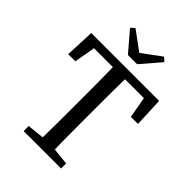

<svg xmlns="http://www.w3.org/2000/svg" viewBox="-247 -983 1097 1097"><g transform="rotate(45 302.0 -434.0)"><path d="M150.7 0H453.1V-40.8L312.5 -55.8H291.2L150.7 -40.8V0ZM251.7 0H352.1C349.1 -103 349.1 -207 349.1 -310V-359.3C349.1 -464.3 349.1 -568.3 352.1 -669.3H251.7C254.7 -566.3 254.7 -462.3 254.7 -359.3V-310C254.7 -205 254.7 -101 251.7 0ZM20 -490.8H77.6L109.2 -669.3L62.7 -618.9H541.1L494.6 -669.3L526.3 -490.8H583.8L576.1 -669.3H27.8L20 -490.8ZM186.5 -868 163 -847.3 264.6 -728.6H339.2L440.9 -847.3L417.3 -868L259.8 -751.9H344L186.5 -868Z"/></g></svg>

Font: Source Serif Variable
Style: Regular
Weight: 389
Designer: Frank Grießhammer
Foundry: Adobe Systems Incorporated
Version: Version 3.001;hotconv 1.0.111;makeotfexe 2.5.65597